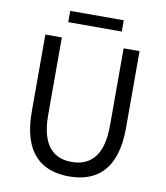

<svg xmlns="http://www.w3.org/2000/svg" viewBox="-96 -964 912 1056"><g transform="rotate(10 360.5 -436.0)"><path d="M361 13C510 13 624 -67 624 -302V-733H535V-300C535 -124 458 -68 361 -68C265 -68 190 -124 190 -300V-733H98V-302C98 -67 211 13 361 13ZM210 -822H509V-885H210Z"/></g></svg>

Font: Source Han Sans KR
Style: Regular
Weight: 400
Designer: Ryoko NISHIZUKA 西塚涼子 (kana, bopomofo & ideographs); Paul D. Hunt (Latin, Greek & Cyrillic); Sandoll Communications 산돌커뮤니
Foundry: Adobe
Version: Version 2.004;hotconv 1.0.118;makeotfexe 2.5.65603